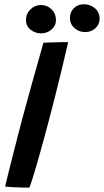

<svg xmlns="http://www.w3.org/2000/svg" viewBox="-20 -854 476 880"><path d="M115 6Q101 6 80.5 5.5Q60 5 39.2 4Q18.5 3 3.5 1Q9.5 -25.5 18.8 -62.5Q28 -99.5 38.8 -141.8Q49.5 -184 60.5 -226.8Q71.5 -269.5 81.5 -307.5Q101.5 -381.5 126.2 -470.5Q151 -559.5 179 -658Q185.5 -658.5 199.5 -659Q213.5 -659.5 230.8 -660Q248 -660.5 264.5 -660.8Q281 -661 292.5 -661Q279 -602 263 -535.8Q247 -469.5 230.5 -404.2Q214 -339 199 -283Q192 -257 183 -223.8Q174 -190.5 164.2 -155.5Q154.5 -120.5 145 -88.2Q135.5 -56 127.8 -31.2Q120 -6.5 115 6ZM168 -701Q141.5 -701 120.2 -717.8Q99 -734.5 99 -761.5Q99 -791 119.5 -811Q140 -831 167.5 -831Q197 -831 216.8 -811Q236.5 -791 236.5 -762.5Q236.5 -736 216 -718.5Q195.5 -701 168 -701ZM370 -707Q342 -707 321.2 -725.5Q300.5 -744 300.5 -772Q300.5 -799.5 319 -817Q337.5 -834.5 364 -834.5Q393.5 -834.5 415 -816.2Q436.5 -798 436.5 -769Q436.5 -750 427 -736Q417.5 -722 402.5 -714.5Q387.5 -707 370 -707Z"/></svg>

Font: Grandstander Thin Medium
Style: Italic
Weight: 500
Italic angle: -15°
Version: Version 1.200